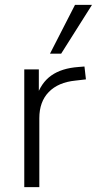

<svg xmlns="http://www.w3.org/2000/svg" viewBox="-20 -771 399 791"><path d="M80 0V-485H140V-371H130Q149 -430 191.5 -460Q234 -490 303 -495L328 -497L334 -444L291 -439Q220 -432 181 -392Q142 -352 142 -284V0ZM186 -550 289 -751H359L232 -550Z"/></svg>

Font: Nunito Sans 12pt ExtraLight Light
Style: Regular
Weight: 300
Version: Version 3.101;gftools[0.9.27]